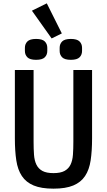

<svg xmlns="http://www.w3.org/2000/svg" viewBox="-20 -1117 640 1149"><path d="M181 -698V-269Q181 -226 183.5 -191Q186 -156 198 -131.5Q210 -107 234 -94Q258 -81 300 -81Q342 -81 366 -94Q390 -107 402 -131.5Q414 -156 416.5 -191Q419 -226 419 -269V-698H531V-289Q531 -214 522.5 -157.5Q514 -101 489 -63.5Q464 -26 418.5 -7Q373 12 300 12Q227 12 181.5 -7Q136 -26 111 -63.5Q86 -101 77.5 -157.5Q69 -214 69 -289V-698ZM171 -1053 260 -1097 350 -917 289 -887ZM129 -812V-831Q129 -854 144 -869Q159 -884 196 -884Q233 -884 248 -869Q263 -854 263 -831V-812Q263 -789 248 -774Q233 -759 196 -759Q159 -759 144 -774Q129 -789 129 -812ZM337 -812V-831Q337 -854 352 -869Q367 -884 404 -884Q441 -884 456 -869Q471 -854 471 -831V-812Q471 -789 456 -774Q441 -759 404 -759Q367 -759 352 -774Q337 -789 337 -812Z"/></svg>

Font: IBM Plaex Mono Medium
Style: Regular
Weight: 500
Designer: Mike Abbink, Paul van der Laan, Pieter van Rosmalen
Foundry: Bold Monday
Version: Version 2.003